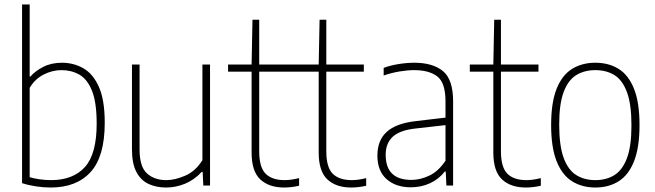

<svg xmlns="http://www.w3.org/2000/svg" viewBox="-20 -828 2924 857"><path d="M206.5 9Q174 9 140 3.8Q106 -1.5 78.5 -10.5V-808H112.5V-486H115.5Q137 -511 173 -529.5Q209 -548 256.5 -548Q308 -548 351.5 -523.5Q395 -499 421.2 -440.8Q447.5 -382.5 447.5 -280Q447.5 -129.5 384.5 -60.2Q321.5 9 206.5 9ZM207.5 -24Q306 -24 358.8 -82.2Q411.5 -140.5 411.5 -276Q411.5 -371.5 390.5 -423.2Q369.5 -475 334 -495Q298.5 -515 254.5 -515Q213.5 -515 174.8 -495.2Q136 -475.5 112.5 -436V-37Q130.5 -31.5 156.2 -27.8Q182 -24 207.5 -24Z M721.5 9Q678 9 643.5 -6.8Q609 -22.5 589 -60Q569 -97.5 569 -162V-540H603V-160.5Q603 -83.5 636.2 -53.8Q669.5 -24 722.5 -24Q760.5 -24 806.5 -43.8Q852.5 -63.5 883.5 -113V-540H917.5V0H887.5L884.5 -61H880.5Q848 -25.5 806.5 -8.2Q765 9 721.5 9Z M1248.5 9Q1180.5 9 1141.8 -27.2Q1103 -63.5 1103 -147V-508H998V-540H1103L1107 -740H1137V-540H1304.5V-508H1137V-153Q1137 -81 1165.8 -52.5Q1194.5 -24 1250.5 -24Q1279 -24 1315 -33V1Q1281 9 1248.5 9Z M1548 9Q1480 9 1441.2 -27.2Q1402.5 -63.5 1402.5 -147V-508H1297.5V-540H1402.5L1406.5 -740H1436.5V-540H1604V-508H1436.5V-153Q1436.5 -81 1465.2 -52.5Q1494 -24 1550 -24Q1578.5 -24 1614.5 -33V1Q1580.5 9 1548 9Z M1814 8Q1746.5 8 1705.5 -28.5Q1664.5 -65 1664.5 -133.5Q1664.5 -201.5 1706.2 -239.5Q1748 -277.5 1836.5 -287.5L1968.5 -303V-375.5Q1968.5 -458.5 1932 -486.8Q1895.5 -515 1828.5 -515Q1800 -515 1764.5 -509.2Q1729 -503.5 1692.5 -491V-525Q1721.5 -536 1758.8 -542Q1796 -548 1829 -548Q1911.5 -548 1957 -510.8Q2002.5 -473.5 2002.5 -375V0H1972.5L1969.5 -62.5H1965.5Q1939 -28.5 1899.5 -10.2Q1860 8 1814 8ZM1701.5 -137Q1701.5 -25 1816.5 -25Q1855.5 -25 1896 -44Q1936.5 -63 1968.5 -110.5V-269.5L1835.5 -254.5Q1765 -247 1733.2 -217.8Q1701.5 -188.5 1701.5 -137Z M2327.5 9Q2259.5 9 2220.8 -27.2Q2182 -63.5 2182 -147V-508H2077V-540H2182L2186 -740H2216V-540H2383.5V-508H2216V-153Q2216 -81 2244.8 -52.5Q2273.5 -24 2329.5 -24Q2358 -24 2394 -33V1Q2360 9 2327.5 9Z M2637.5 9Q2578.5 9 2534 -18.5Q2489.5 -46 2464.8 -107.5Q2440 -169 2440 -270Q2440 -370.5 2464.5 -431.8Q2489 -493 2533.5 -520.5Q2578 -548 2637.5 -548Q2696.5 -548 2740.8 -520.8Q2785 -493.5 2809.8 -432.2Q2834.5 -371 2834.5 -270Q2834.5 -169.5 2810 -108Q2785.5 -46.5 2741.2 -18.8Q2697 9 2637.5 9ZM2637.5 -24Q2686.5 -24 2722.5 -46.5Q2758.5 -69 2778.5 -122.2Q2798.5 -175.5 2798.5 -268.5Q2798.5 -362.5 2778.5 -416.5Q2758.5 -470.5 2722.5 -492.8Q2686.5 -515 2637.5 -515Q2588.5 -515 2552.2 -492.8Q2516 -470.5 2496 -417.5Q2476 -364.5 2476 -272Q2476 -177.5 2496 -123.2Q2516 -69 2552.2 -46.5Q2588.5 -24 2637.5 -24Z"/></svg>

Font: Encode Sans SemiCondensed SemiCondensed Thin
Style: Regular
Weight: 100
Width: 4
Designer: Multiple Designers
Foundry: Impallari Type
Version: Version 3.000; ttfautohint (v1.8.3) -l 8 -r 50 -G 200 -x 14 